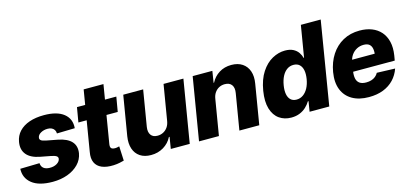

<svg xmlns="http://www.w3.org/2000/svg" viewBox="-64 -1169 3442 1620"><g transform="rotate(-15 1657.5 -359.0)"><path d="M533.7 -378.9 377 -375Q377 -392.6 368.9 -405.8Q360.8 -418.9 345.9 -426.3Q331.1 -433.6 310.1 -433.6Q276.9 -433.6 250.5 -418.7Q224.1 -403.8 220.7 -379.9Q218.3 -367.2 228 -357.7Q237.8 -348.1 271 -341.3L372.6 -321.8Q451.7 -306.2 487.3 -267.1Q522.9 -228 513.2 -165.5Q503.9 -111.8 465.6 -72.3Q427.2 -32.7 368.7 -11.2Q310.1 10.3 238.8 10.3Q118.7 10.3 57.9 -38.3Q-2.9 -86.9 1 -167L169.9 -170.9Q171.4 -141.1 190.7 -126Q210 -110.8 243.2 -110.4Q279.8 -109.4 306.4 -125.2Q333 -141.1 336.4 -164.6Q338.4 -179.7 325.9 -188.5Q313.5 -197.3 280.3 -204.1L188 -221.7Q108.9 -236.8 73.5 -279.5Q38.1 -322.3 49.3 -388.2Q58.1 -440.9 92.5 -477.8Q127 -514.6 182.4 -533.7Q237.8 -552.7 309.6 -552.7Q423.8 -552.7 482.2 -506.1Q540.5 -459.5 533.7 -378.9Z M941.4 -545.9 919.4 -417.5H575.7L597.7 -545.9ZM690.9 -675.8H863.8L780.3 -171.9Q777.8 -155.8 781.2 -146Q784.7 -136.2 793.9 -132.1Q803.2 -127.9 816.9 -127.9Q826.7 -127.4 838.4 -129.9Q850.1 -132.3 856.4 -133.8L862.3 -7.8Q848.1 -3.9 824.7 1.2Q801.3 6.3 770.5 7.8Q708.5 10.3 668 -7.1Q627.4 -24.4 610.6 -61Q593.8 -97.7 604 -152.3Z M1302.2 -235.4 1354 -545.9H1527.3L1436.5 0H1271L1287.6 -101.6H1281.7Q1256.8 -51.8 1207.8 -22.2Q1158.7 7.3 1097.7 6.8Q1041.5 6.8 1003.4 -18.6Q965.3 -43.9 949.7 -90.1Q934.1 -136.2 943.8 -197.8L1002 -545.9H1175.8L1123.5 -231.4Q1116.7 -187.5 1135.3 -161.9Q1153.8 -136.2 1193.8 -136.7Q1219.7 -136.7 1242.4 -148.2Q1265.1 -159.7 1281 -181.6Q1296.9 -203.6 1302.2 -235.4Z M1743.2 -311 1691.4 0H1517.6L1608.4 -545.9H1780.3L1764.2 -445.3H1768.1Q1793.9 -495.1 1840.1 -523.9Q1886.2 -552.7 1946.8 -552.7Q2003.9 -552.7 2042.2 -527.1Q2080.6 -501.5 2096.4 -455.6Q2112.3 -409.7 2101.6 -347.7L2043.9 0H1870.1L1922.4 -313.5Q1930.2 -358.9 1911.4 -384.5Q1892.6 -410.2 1851.1 -410.2Q1823.7 -410.2 1801.3 -398.4Q1778.8 -386.7 1763.4 -364.5Q1748 -342.3 1743.2 -311Z M2323.7 7.8Q2263.2 7.8 2218.8 -23.4Q2174.3 -54.7 2155.3 -117.2Q2136.2 -179.7 2151.4 -272.5Q2167.5 -368.7 2208.3 -430.7Q2249 -492.7 2303.7 -522.7Q2358.4 -552.7 2415 -552.7Q2458 -552.7 2486.3 -538.1Q2514.6 -523.4 2530.5 -500.2Q2546.4 -477.1 2552.7 -452.1H2556.2L2602.1 -727.5H2775.4L2655.3 0H2483.4L2498 -88.9H2492.2Q2477.1 -63.5 2453.4 -41.3Q2429.7 -19 2397.2 -5.6Q2364.7 7.8 2323.7 7.8ZM2404.8 -127.4Q2437 -127.4 2462.6 -145.5Q2488.3 -163.6 2505.9 -196Q2523.4 -228.5 2530.8 -272.5Q2538.1 -317.4 2531.5 -349.6Q2524.9 -381.8 2505.1 -399.7Q2485.4 -417.5 2453.1 -417.5Q2420.9 -417.5 2395.8 -399.4Q2370.6 -381.3 2354 -348.9Q2337.4 -316.4 2330.1 -272.5Q2322.8 -229 2328.6 -196.3Q2334.5 -163.6 2353.8 -145.5Q2373 -127.4 2404.8 -127.4Z M3001 10.3Q2915 10.3 2856.2 -23.7Q2797.4 -57.6 2772.2 -120.8Q2747.1 -184.1 2761.7 -272Q2775.9 -356 2816.9 -419.2Q2857.9 -482.4 2921.6 -517.6Q2985.4 -552.7 3067.4 -552.7Q3126 -552.7 3172.9 -534.4Q3219.7 -516.1 3251 -480.5Q3282.2 -444.8 3294.7 -392.8Q3307.1 -340.8 3296.4 -273.4L3289.1 -231H2814.9L2831.5 -331.1H3223.1L3138.2 -308.6Q3144.5 -345.7 3140.1 -372.3Q3135.7 -398.9 3118.7 -413.3Q3101.6 -427.7 3068.8 -427.7Q3036.1 -427.7 3008.5 -413.1Q2981 -398.4 2962.6 -372.1Q2944.3 -345.7 2938.5 -310.1L2926.8 -238.3Q2920.4 -199.7 2926.3 -172.1Q2932.1 -144.5 2952.6 -129.9Q2973.1 -115.2 3010.3 -115.2Q3034.7 -115.2 3055.2 -121.6Q3075.7 -127.9 3091.3 -140.6Q3106.9 -153.3 3116.2 -170.9L3274.9 -165.5Q3256.3 -111.8 3219 -72.3Q3181.6 -32.7 3127 -11.2Q3072.3 10.3 3001 10.3Z"/></g></svg>

Font: Inter Tight ExtraBold
Style: Italic
Weight: 800
Italic angle: -9.39999°
Designer: Rasmus Andersson
Foundry: rsms
Version: Version 3.004